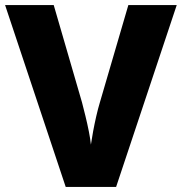

<svg xmlns="http://www.w3.org/2000/svg" viewBox="-20 -734 714 754"><path d="M674 -714 436 0H238L0 -714H191L302 -332Q308 -309 315.5 -278.5Q323 -248 329 -217.5Q335 -187 337 -166Q340 -187 345.5 -217Q351 -247 358 -277.5Q365 -308 372 -331L484 -714Z"/></svg>

Font: Noto Sans Thai Looped ExtraBold
Style: Regular
Weight: 800
Designer: Sasikarn Vongin, Ben Mitchell
Foundry: The Fontpad Ltd
Version: Version 1.001; ttfautohint (v1.8.4.7-5d5b)